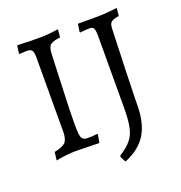

<svg xmlns="http://www.w3.org/2000/svg" viewBox="-140 -765 968 1029"><g transform="rotate(-20 344.0 -251.0)"><path d="M68.8 -640.1Q134.8 -637.2 151.9 -637.2H207.5Q243.2 -637.2 303.2 -646L298.8 -601.1Q256.8 -596.2 242.2 -584Q227.5 -571.8 226.1 -530.8Q224.6 -489.7 218.8 -344.7Q212.9 -199.7 212.9 -135.3Q212.9 -71.3 221.7 -57.6Q230.5 -43.9 248 -43.9H274.9Q282.2 -43.9 310.1 -46.9L312 -43L303.2 2.9L171.9 0Q124 0 56.2 12.2L62 -34.2Q108.9 -43 125.5 -60.5Q142.1 -78.1 142.1 -120.1L143.1 -540Q143.1 -572.3 136.2 -583Q129.4 -593.8 106 -594.2L79.1 -592.8Q71.3 -591.8 64 -591.8L62 -596.2ZM522 -637.2Q575.2 -637.2 638.2 -646L633.8 -601.1Q598.6 -596.2 587.9 -585.4Q577.1 -574.7 577.1 -548.3Q576.2 -522 574.7 -486.8Q573.2 -451.2 572.3 -411.1Q571.3 -371.1 569.3 -327.6Q567.9 -284.2 566.9 -243.7Q565.9 -203.1 564.9 -169.4Q564 -135.7 564 -116.2Q563 -14.2 524.4 47.9Q485.8 109.9 400.9 144L383.8 110.8L387.2 103Q448.2 65.9 469.7 22Q491.2 -22 492.2 -115.2L493.2 -540Q493.2 -572.3 486.3 -583Q479.5 -593.8 464.8 -592.8Q450.7 -592.8 409.2 -588.9L407.2 -592.8L414.1 -637.2Z"/></g></svg>

Font: Alegreya-Regular
Style: Regular
Weight: 400
Designer: Juan Pablo del Peral
Foundry: Juan Pablo del Peral
Version: Version 1.003